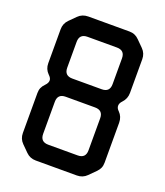

<svg xmlns="http://www.w3.org/2000/svg" viewBox="-134 -803 776 903"><g transform="rotate(20 254.5 -351.5)"><path d="M152 -712H358Q387 -712 407 -691L439 -659Q459 -639 459 -610V-441Q459 -412 439 -391Q427 -379 427 -366Q427 -354 437 -344L439 -342Q459 -322 459 -292V-92Q459 -77 454 -65.5Q449 -54 438 -43L406 -11Q386 9 357 9H151Q122 9 102 -11L70 -43Q50 -63 50 -92V-292Q50 -307 55 -318.5Q60 -330 71 -341Q84 -354 84 -367Q84 -378 73 -389L70 -392Q50 -412 50 -441V-611Q50 -640 70 -660L102 -692Q122 -712 152 -712ZM368 -452V-581Q368 -621 328 -621H181Q141 -621 141 -581V-452Q141 -412 181 -412H328Q368 -412 368 -452ZM368 -121V-281Q368 -321 328 -321H181Q141 -321 141 -281V-121Q141 -81 181 -81H328Q368 -81 368 -121Z"/></g></svg>

Font: ZCOOL QingKe HuangYou
Style: Regular
Weight: 400
Version: Version 1.000